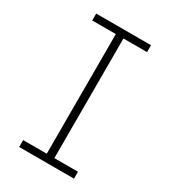

<svg xmlns="http://www.w3.org/2000/svg" viewBox="-181 -826 812 916"><g transform="rotate(30 225.0 -367.5)"><path d="M74 0V-38H204V-697H74V-735H376V-697H246V-38H376V0Z"/></g></svg>

Font: Iosevka Etoile Extralight
Style: Regular
Weight: 200
Designer: Belleve Invis
Foundry: Belleve Invis
Version: Version 22.1.2; ttfautohint (v1.8.4)